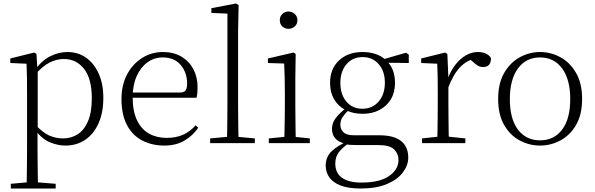

<svg xmlns="http://www.w3.org/2000/svg" viewBox="-20 -820 3407 1100"><path d="M42 260V233L154 223H175L299 233V260ZM132 260Q133 229 133.5 189.5Q134 150 134.5 108.5Q135 67 135 32V-278Q135 -330 134.5 -374Q134 -418 132 -455L39 -459V-485L176 -519L189 -511L194 -425L196 -420V-80L195 -71V32Q195 66 195.5 107.5Q196 149 196.5 189Q197 229 198 260ZM355 14Q312 14 266.5 -4.5Q221 -23 182 -75H169L181 -108Q222 -62 260 -44.5Q298 -27 342 -27Q387 -27 424 -50Q461 -73 483.5 -124Q506 -175 506 -257Q506 -369 461.5 -425.5Q417 -482 346 -482Q306 -482 265.5 -462.5Q225 -443 178 -389L169 -420H181Q221 -475 269.5 -498.5Q318 -522 366 -522Q427 -522 473 -489.5Q519 -457 545.5 -398Q572 -339 572 -259Q572 -175 544.5 -113.5Q517 -52 468 -19Q419 14 355 14Z M922 14Q851 14 795 -15Q739 -44 707.5 -103.5Q676 -163 676 -252Q676 -334 708.5 -394.5Q741 -455 795 -488.5Q849 -522 913 -522Q975 -522 1019.5 -495.5Q1064 -469 1088 -423.5Q1112 -378 1112 -320Q1112 -283 1106 -260H706V-290H1011Q1035 -290 1043.5 -302.5Q1052 -315 1052 -341Q1052 -404 1015.5 -447.5Q979 -491 912 -491Q864 -491 825 -463Q786 -435 763 -383.5Q740 -332 740 -263Q740 -183 765 -131Q790 -79 834 -54.5Q878 -30 935 -30Q988 -30 1028.5 -48Q1069 -66 1101 -102L1116 -88Q1083 -41 1035 -13.5Q987 14 922 14Z M1184 0V-27L1303 -38H1322L1440 -27V0ZM1280 0Q1281 -30 1281.5 -69Q1282 -108 1282.5 -149.5Q1283 -191 1283 -226V-742L1191 -746V-773L1332 -800L1347 -791L1344 -637V-226Q1344 -191 1344.5 -149.5Q1345 -108 1345.5 -69Q1346 -30 1347 0Z M1520 0V-27L1631 -38H1650L1755 -27V0ZM1608 0Q1609 -24 1610 -64.5Q1611 -105 1611.5 -149Q1612 -193 1612 -226V-281Q1612 -332 1611 -375Q1610 -418 1608 -456L1515 -459V-485L1662 -519L1674 -511L1672 -377V-226Q1672 -193 1672.5 -149Q1673 -105 1673.5 -64.5Q1674 -24 1675 0ZM1633 -655Q1612 -655 1597.5 -668.5Q1583 -682 1583 -704Q1583 -726 1597.5 -740Q1612 -754 1633 -754Q1653 -754 1668.5 -740Q1684 -726 1684 -704Q1684 -682 1668.5 -668.5Q1653 -655 1633 -655Z M2046 260Q1976 260 1932 243Q1888 226 1867 196.5Q1846 167 1846 128Q1846 80 1879.5 47Q1913 14 1977 -13L1983 -3Q1940 27 1920.5 53Q1901 79 1901 117Q1901 171 1939.5 198.5Q1978 226 2050 226Q2155 226 2209 188.5Q2263 151 2263 97Q2263 61 2238 36Q2213 11 2146 11H2020Q2003 11 1987 10Q1971 9 1957 5V3Q1882 -15 1882 -82Q1882 -113 1901 -140Q1920 -167 1962 -201V-210L1986 -198Q1957 -170 1943.5 -150.5Q1930 -131 1930 -105Q1930 -79 1948 -62Q1966 -45 2007 -45H2154Q2209 -45 2245.5 -30.5Q2282 -16 2300.5 12.5Q2319 41 2319 83Q2319 127 2288 168Q2257 209 2196.5 234.5Q2136 260 2046 260ZM2057 -168Q2001 -168 1959 -190Q1917 -212 1894 -251.5Q1871 -291 1871 -345Q1871 -426 1922.5 -474Q1974 -522 2057 -522Q2099 -522 2133.5 -510Q2168 -498 2191 -475L2193 -473Q2243 -428 2243 -345Q2243 -291 2219.5 -251.5Q2196 -212 2154 -190Q2112 -168 2057 -168ZM2056 -197Q2114 -197 2149.5 -238.5Q2185 -280 2185 -346Q2185 -412 2149.5 -452.5Q2114 -493 2058 -493Q2000 -493 1965 -452Q1930 -411 1930 -345Q1930 -279 1964.5 -238Q1999 -197 2056 -197ZM2162 -461V-478H2168L2306 -518L2322 -507V-459Z M2398 0V-27L2509 -39H2532L2646 -27V0ZM2485 0Q2486 -24 2486.5 -64.5Q2487 -105 2487.5 -149Q2488 -193 2488 -226V-281Q2488 -333 2487.5 -375.5Q2487 -418 2485 -455L2393 -459V-485L2530 -519L2543 -511L2549 -371V-370V-226Q2549 -193 2549.5 -149Q2550 -105 2550.5 -64.5Q2551 -24 2552 0ZM2548 -318 2531 -367H2545Q2561 -413 2588 -448Q2615 -483 2648.5 -502.5Q2682 -522 2718 -522Q2745 -522 2765.5 -512Q2786 -502 2793 -486Q2793 -462 2782 -449Q2771 -436 2747 -436Q2731 -436 2717.5 -444Q2704 -452 2687 -468L2664 -488H2713Q2657 -477 2617 -436Q2577 -395 2548 -318Z M3074 14Q3013 14 2958 -15Q2903 -44 2868.5 -103.5Q2834 -163 2834 -253Q2834 -343 2869 -403Q2904 -463 2959 -492.5Q3014 -522 3074 -522Q3135 -522 3190 -492.5Q3245 -463 3280 -403Q3315 -343 3315 -253Q3315 -163 3280 -103.5Q3245 -44 3190 -15Q3135 14 3074 14ZM3074 -16Q3154 -16 3200.5 -77.5Q3247 -139 3247 -252Q3247 -365 3200.5 -428Q3154 -491 3074 -491Q2994 -491 2947.5 -428Q2901 -365 2901 -252Q2901 -139 2947.5 -77.5Q2994 -16 3074 -16Z"/></svg>

Font: Noto Serif JP ExtraLight ExtraLight
Style: Regular
Weight: 250
Version: Version 2.003-H1;hotconv 1.1.1;makeotfexe 2.6.0